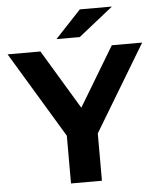

<svg xmlns="http://www.w3.org/2000/svg" viewBox="-74 -952 824 1002"><g transform="rotate(-5 338.5 -450.5)"><path d="M419 -248V0H257V-250L-14 -700H158L345 -389L532 -700H691ZM382 -901H550L369 -757H247Z"/></g></svg>

Font: mBank
Style: Bold
Weight: 700
Designer: Julieta Ulanovsky
Foundry: Julieta Ulanovsky
Version: Version 7.200